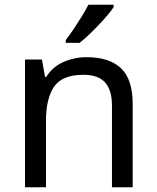

<svg xmlns="http://www.w3.org/2000/svg" viewBox="-20 -786 658 806"><path d="M343 -546Q439 -546 488 -499.5Q537 -453 537 -349V0H450V-343Q450 -408 421 -440Q392 -472 330 -472Q241 -472 207 -422Q173 -372 173 -278V0H85V-536H156L169 -463H174Q200 -505 246 -525.5Q292 -546 343 -546ZM457 -756Q448 -742 431 -722Q414 -702 393.5 -680.5Q373 -659 352.5 -639.5Q332 -620 314 -606H256V-618Q271 -637 288.5 -663Q306 -689 323 -716.5Q340 -744 351 -766H457Z"/></svg>

Font: Noto Sans Kawi
Style: Regular
Weight: 400
Designer: Fadhl Haqq
Version: Version 1.000